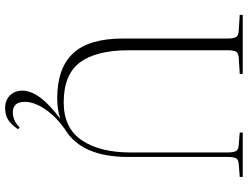

<svg xmlns="http://www.w3.org/2000/svg" viewBox="-132 -638 993 770"><g transform="rotate(90 365.0 -253.5)"><path d="M414 223Q383 223 363.5 204Q344 185 344 154Q344 85 457 2Q420 14 374 14Q254 14 194.5 -49.5Q135 -113 135 -250V-668Q135 -694 129 -703.5Q123 -713 103 -714L40 -718V-730H277V-718L212 -714Q196 -713 189 -705Q182 -697 182 -668V-273Q182 -143 230.5 -77.5Q279 -12 391 -12Q494 -12 543 -84.5Q592 -157 592 -281V-668Q592 -692 586.5 -702.5Q581 -713 561 -714L512 -718V-730H690V-718L639 -714Q620 -713 615 -703Q610 -693 610 -667V-271Q610 -83 499 -17Q448 19 418.5 62.5Q389 106 389 144Q389 192 431 192Q445 192 460 186.5Q475 181 491 165L499 171Q478 201 459 212Q440 223 414 223Z"/></g></svg>

Font: Literata 72pt ExtraLight
Style: Regular
Weight: 200
Designer: Latin by Veronika Burian and Jose Scaglione. Greek by Irene Vlachou. Cyrillic by Vera Evstafieva.
Foundry: TypeTogether
Version: Version 3.002